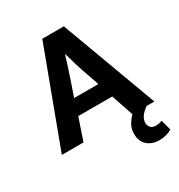

<svg xmlns="http://www.w3.org/2000/svg" viewBox="-194 -760 1023 1096"><g transform="rotate(-30 317.5 -212.0)"><path d="M247 -630H389L622 0H571Q545 18 530.5 38Q516 58 516 80Q516 100 528 112Q540 124 561 124Q574 124 584 121.5Q594 119 603 116L621 184Q586 206 536 206Q490 206 459.5 179Q429 152 429 105Q429 67 444.5 42Q460 17 477 0L428 -145H204L155 0H12ZM235 -246H395L366 -330Q352 -369 340 -408.5Q328 -448 317 -488H315Q304 -450 291 -410.5Q278 -371 264 -330Z"/></g></svg>

Font: Ek Mukta
Style: Bold
Weight: 700
Designer: Girish Dalvi and Yashodeep Gholap
Foundry: Ek Type
Version: Version 2.538;PS 1.002;hotconv 16.6.51;makeotf.lib2.5.65220;